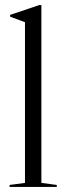

<svg xmlns="http://www.w3.org/2000/svg" viewBox="-20 -741 263 761"><path d="M205 -8V0H18V-8L79 -16V-653L20 -675V-682L136 -721H144V-16Z"/></svg>

Font: Libre Caslon Display
Style: Regular
Weight: 400
Designer: Pablo Impallari, Rodrigo Fuenzalida
Foundry: Pablo Impallari, Rodrigo Fuenzalida
Version: Version 1.002; ttfautohint (v1.5)